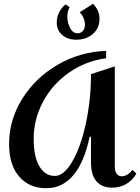

<svg xmlns="http://www.w3.org/2000/svg" viewBox="-20 -985 741 1015"><path d="M541 -677Q434 -663 346 -602Q258 -541 208 -448Q158 -355 158 -250Q158 -157 188 -106Q218 -55 270 -55Q318 -55 362.5 -131.5Q407 -208 434 -333Q461 -458 461 -593L587 -634V-101Q587 -80 597 -66.5Q607 -53 623 -53Q638 -53 653.5 -62Q669 -71 680 -87L701 -67Q656 7 572 7Q519 7 490 -26.5Q461 -60 461 -126V-262H454Q425 -126 367 -58Q309 10 225 10Q134 10 81 -52Q28 -114 28 -223Q28 -351 97.5 -462.5Q167 -574 284.5 -642.5Q402 -711 541 -716ZM280 -866Q280 -825 309 -800Q338 -775 382 -775Q436 -775 471 -805.5Q506 -836 506 -886Q506 -930 472 -965L401 -920Q413 -909 421 -891Q429 -873 429 -854Q429 -834 418 -821.5Q407 -809 390 -809Q365 -809 350.5 -837.5Q336 -866 336 -896Q336 -925 348 -947L327 -962Q305 -945 292.5 -919.5Q280 -894 280 -866Z"/></svg>

Font: Amita
Style: Bold
Weight: 700
Designer: Eduardo Rodriguez Tunni, Modular Infotech, Brian J. Bonislawsky
Foundry: Eduardo Rodriguez Tunni, Modular Infotech, Brian J. Bonislawsky
Version: Version 1.003